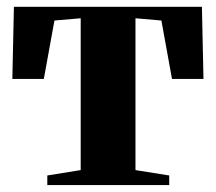

<svg xmlns="http://www.w3.org/2000/svg" viewBox="-20 -532 620 552"><path d="M116 0V-27.5L212 -43V-479.5L136.5 -473L106 -305H15.5L20 -512.5H560.5L565 -305H474.5L444 -473L369.5 -479.5V-43L466.5 -27.5V0Z"/></svg>

Font: Merriweather 120pt ExtraBold
Style: Regular
Weight: 800
Version: Version 2.100